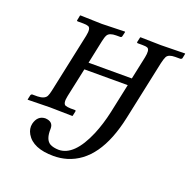

<svg xmlns="http://www.w3.org/2000/svg" viewBox="-114 -544 849 853"><g transform="rotate(20 310.0 -117.0)"><path d="M398.9 -74.2 428.2 -211.9H223.1L193.8 -75.2Q186 -38.6 199.7 -31.7Q208 -28.3 225.1 -27.8H245.1Q251 -27.8 249.5 -22L245.1 -1L243.7 1L136.2 -1L32.7 1L32.2 -1L37.1 -22.9Q39.6 -26.9 43 -27.8H68.8Q102.1 -28.8 111.3 -46.4Q116.2 -56.2 120.1 -75.2L179.7 -355Q187.5 -392.1 173.3 -398.4Q164.6 -401.9 148.4 -401.9H122.6Q118.7 -401.9 118.2 -404.8Q118.2 -406.2 118.7 -407.2L123 -429.2L124.5 -431.2L227.1 -428.2L335.4 -431.2L336.4 -429.2L331.5 -408.2Q330.1 -402.3 324.2 -401.9H304.7Q272.9 -401.9 263.7 -386.7Q257.8 -376.5 253.4 -355L230.5 -246.1H435.1L458 -354Q465.8 -391.6 453.1 -398.4Q444.3 -402.3 427.2 -401.9H406.2Q402.3 -401.9 402.3 -404.8Q402.3 -406.2 402.3 -407.2L407.2 -429.2L408.7 -431.2L506.3 -429.2L619.6 -431.2L620.1 -429.2L615.7 -407.2Q613.3 -402.8 608.4 -401.9H583.5Q552.2 -401.9 543.5 -386.2Q538.1 -375.5 533.2 -354L473.6 -74.2Q426.8 146.5 287.6 188Q257.3 196.8 225.1 196.8Q127.9 196.8 96.2 142.1Q83 118.7 87.9 95.2Q98.1 53.2 134.8 51.8Q172.9 53.7 172.4 86.9Q170.4 139.6 196.8 154.3Q212.9 162.6 237.3 163.1Q311 163.1 364.3 37.6Q385.7 -13.7 398.9 -74.2Z"/></g></svg>

Font: Linux Biolinum Slanted O
Style: Slanted
Weight: 400
Designer: Philipp H. Poll
Foundry: Philipp H. Poll
Version: Version 1.0.4